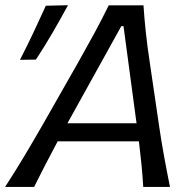

<svg xmlns="http://www.w3.org/2000/svg" viewBox="-51 -734 762 754"><path d="M-31 0Q6.5 -57.5 44.8 -121.5Q83 -185.5 116 -243L255.5 -488Q291 -551 319.8 -604Q348.5 -657 376 -713H512.5Q516 -659.5 521.8 -605.8Q527.5 -552 537.5 -486.5L573.5 -241.5Q582 -182.5 593.5 -119.5Q605 -56.5 616.5 0H511.5Q509 -43.5 504.5 -89Q500 -134.5 494.5 -179H175.5Q151.5 -134.5 128.2 -89.2Q105 -44 83 0ZM217.5 -256.5Q215.5 -253.5 214 -250H485.5Q485 -252.5 484.5 -255L434 -631.5H425.5ZM27.5 -499Q54.5 -552 79.8 -605.2Q105 -658.5 129 -711.5L216 -713.5Q186.5 -659 155.2 -605.2Q124 -551.5 90 -500Z"/></svg>

Font: Commissioner Flair
Style: Italic
Weight: 400
Italic angle: -12°
Designer: Kostas Bartsokas
Foundry: Kostas Bartsokas
Version: Version 1.000; ttfautohint (v1.8.3)